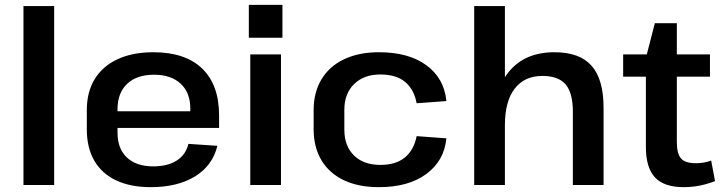

<svg xmlns="http://www.w3.org/2000/svg" viewBox="-20 -765 2990 794"><path d="M204 -740V0H77V-740Z M603 9Q520 9 460.5 -19Q401 -47 370 -100.5Q339 -154 339 -230V-310Q339 -385 372 -438.5Q405 -492 467 -520.5Q529 -549 614 -549Q746 -549 816 -481.5Q886 -414 886 -288V-236H442V-305H785L767 -278V-316Q767 -382 727 -419Q687 -456 617 -456Q546 -456 506 -418.5Q466 -381 466 -313V-216Q466 -150 505 -113.5Q544 -77 613 -77Q674 -77 711.5 -101.5Q749 -126 759 -170L879 -162Q859 -80 786.5 -35.5Q714 9 603 9Z M1142 -540V0H1015V-540ZM1148 -745V-609H1009V-745Z M1547 9Q1463 9 1402.5 -19.5Q1342 -48 1309.5 -102Q1277 -156 1277 -231V-309Q1277 -383 1309.5 -437Q1342 -491 1403 -520Q1464 -549 1547 -549Q1670 -549 1743.5 -495Q1817 -441 1826 -347L1703 -338Q1692 -396 1655 -426.5Q1618 -457 1553 -457Q1485 -457 1444.5 -417.5Q1404 -378 1404 -311V-229Q1404 -161 1444 -122Q1484 -83 1553 -83Q1617 -83 1654.5 -114Q1692 -145 1703 -202L1826 -193Q1817 -100 1743 -45.5Q1669 9 1547 9Z M2349 -303Q2349 -381 2319 -416Q2289 -451 2223 -451Q2149 -451 2108.5 -398.5Q2068 -346 2068 -247L2018 -171L2019 -239Q2019 -389 2085 -469Q2151 -549 2273 -549Q2377 -549 2426.5 -493Q2476 -437 2476 -319V0H2349ZM1941 -740H2068V-372V0H1941Z M2808 9Q2726 9 2688.5 -31.5Q2651 -72 2651 -157V-525L2688 -669H2779V-178Q2779 -129 2796.5 -109.5Q2814 -90 2858 -90Q2873 -90 2889 -92.5Q2905 -95 2921 -101L2937 -16Q2919 -9 2897.5 -3Q2876 3 2853 6Q2830 9 2808 9ZM2557 -540H2916V-448H2557Z"/></svg>

Font: Pathway Extreme 12pt SemiBold
Style: Regular
Weight: 600
Version: Version 1.001;gftools[0.9.26]